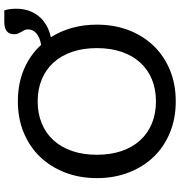

<svg xmlns="http://www.w3.org/2000/svg" viewBox="8 -837 836 892"><g transform="rotate(-90 426.0 -391.0)"><path d="M401 -84.5Q457.5 -84.5 503.2 -103.2Q549 -122 581.2 -157.5Q613.5 -193 631 -243.8Q648.5 -294.5 648.5 -359Q648.5 -423 631 -474Q613.5 -525 581.2 -560.5Q549 -596 503.2 -615Q457.5 -634 401 -634Q344.5 -634 298.8 -615Q253 -596 220.5 -560.5Q188 -525 170.5 -474Q153 -423 153 -359Q153 -294.5 170.5 -243.8Q188 -193 220.5 -157.5Q253 -122 298.8 -103.2Q344.5 -84.5 401 -84.5ZM824 -789Q827.5 -778 829.5 -763.5Q831.5 -749 831.5 -734Q831.5 -672.5 797.5 -630Q763.5 -587.5 699 -572.5Q727.5 -528 742.5 -474.2Q757.5 -420.5 757.5 -359Q757.5 -278.5 731.8 -211.2Q706 -144 659 -95.2Q612 -46.5 546.5 -19.5Q481 7.5 401 7.5Q321.5 7.5 255.8 -19.5Q190 -46.5 143.2 -95.2Q96.5 -144 70.5 -211.2Q44.5 -278.5 44.5 -359Q44.5 -439 70.5 -506.5Q96.5 -574 143.2 -622.8Q190 -671.5 255.8 -698.8Q321.5 -726 401 -726Q483.5 -726 550 -697.8Q616.5 -669.5 663.5 -618Q698 -623.5 716.8 -639.8Q735.5 -656 735.5 -678.5Q735.5 -688.5 732 -695.5Q728.5 -702.5 724.2 -709.2Q720 -716 716.5 -724Q713 -732 713 -743.5Q713 -789 770 -789Z"/></g></svg>

Font: Lato 2
Style: Regular
Weight: 500
Designer: Lukasz Dziedzic with Adam Twardoch and Botio Nikoltchev
Foundry: tyPoland Lukasz Dziedzic
Version: Version 2.015; 2015-08-06; http://www.latofonts.com/